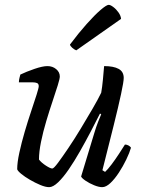

<svg xmlns="http://www.w3.org/2000/svg" viewBox="-20 -773 590 793"><path d="M183 0Q168 0 146.5 -9Q125 -18 103.5 -30.5Q82 -43 67.5 -55Q53 -67 51 -74Q51 -102 60 -143Q69 -184 82 -228.5Q95 -273 108.5 -313Q122 -353 131 -381.5Q140 -410 140 -417Q140 -427 133 -430Q126 -433 114 -433H58Q58 -442 60.5 -451.5Q63 -461 64 -465Q89 -477 122.5 -488.5Q156 -500 176 -500Q197 -500 212 -487.5Q227 -475 227 -457Q227 -448 218.5 -420.5Q210 -393 197 -354.5Q184 -316 171 -272.5Q158 -229 149.5 -187.5Q141 -146 141 -114Q151 -101 169.5 -89Q188 -77 196 -77Q202 -77 219.5 -100.5Q237 -124 262 -161Q287 -198 313 -241Q339 -284 362 -323.5Q385 -363 398 -390Q402 -412 405 -443.5Q408 -475 410 -500Q449 -500 470 -488.5Q491 -477 491 -451Q491 -436 480 -384.5Q469 -333 449 -253Q429 -173 403 -70L414 -63Q425 -73 440.5 -93.5Q456 -114 471 -137Q486 -160 496 -176Q504 -176 511 -172Q518 -168 521 -163Q515 -142 501.5 -114Q488 -86 471 -60Q454 -34 436 -17Q418 0 402 0Q388 0 368.5 -8Q349 -16 333.5 -26.5Q318 -37 315 -44L369 -222Q377 -249 385.5 -270.5Q394 -292 398 -301L393 -304Q376 -270 354.5 -229Q333 -188 310 -147.5Q287 -107 264 -73.5Q241 -40 220 -20Q199 0 183 0ZM295 -565Q287 -568 278.5 -575.5Q270 -583 269 -589Q305 -637 338 -674Q371 -711 395.5 -732Q420 -753 429 -753Q436 -753 448 -744Q460 -735 469.5 -721.5Q479 -708 480 -695Z"/></svg>

Font: Texturina
Style: Italic
Weight: 400
Italic angle: -11°
Designer: Guillermo Torres Carreño
Foundry: Omnibus-Type
Version: Version 1.002; ttfautohint (v1.8.3)